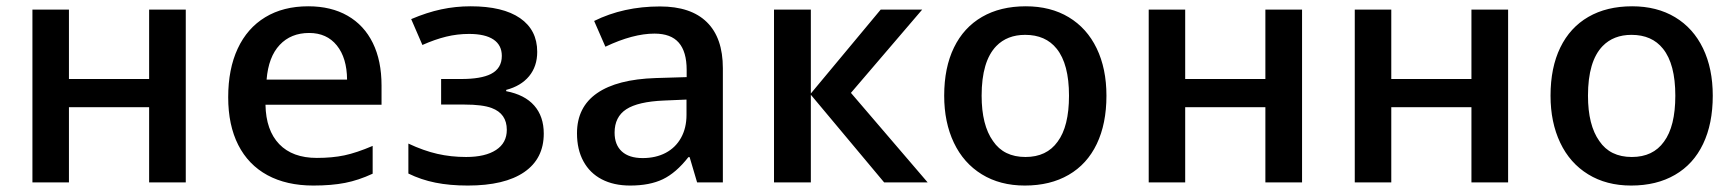

<svg xmlns="http://www.w3.org/2000/svg" viewBox="-20 -571 5432 601"><path d="M81.5 -541H195.8V-323.7H446.8V-541H561.5V0H446.8V-235.4H195.8V0H81.5Z M694.3 -266.6Q694.3 -355 724.1 -418.9Q753.9 -482.9 810.3 -517.1Q866.7 -551.3 944.8 -551.3Q1016.6 -551.3 1068.1 -521.7Q1119.6 -492.2 1147 -436.5Q1174.3 -380.9 1174.3 -303.2V-243.2H811Q812.5 -163.1 854 -119.9Q895.5 -76.7 971.7 -76.7Q1020 -76.7 1058.1 -84.7Q1096.2 -92.8 1146.5 -114.3V-27.3Q1102.5 -6.8 1060.1 1.5Q1017.6 9.8 960.9 9.8Q877 9.8 817.1 -22.7Q757.3 -55.2 725.8 -117.2Q694.3 -179.2 694.3 -266.6ZM947.8 -467.8Q890.6 -467.8 855.5 -430.4Q820.3 -393.1 814.5 -321.8H1066.4Q1065.9 -389.6 1034.4 -428.7Q1002.9 -467.8 947.8 -467.8Z M1258.3 -27.8V-121.6Q1306.2 -99.1 1348.9 -89.4Q1391.6 -79.6 1439 -79.6Q1499 -79.6 1532.7 -101.6Q1566.4 -123.5 1566.4 -164.6Q1566.4 -215.3 1519 -232.9Q1490.2 -243.7 1434.1 -243.7H1360.8V-323.7H1423.8Q1485.4 -323.7 1516.6 -339.4Q1550.8 -356.9 1550.8 -396Q1550.8 -429.7 1524.7 -447.3Q1498.5 -464.8 1448.2 -464.8Q1411.6 -464.8 1376.7 -456.3Q1341.8 -447.8 1302.2 -430.2L1267.1 -511.2Q1316.4 -532.2 1361.1 -541.7Q1405.8 -551.3 1453.1 -551.3Q1554.2 -551.3 1607.9 -514.2Q1661.6 -477.1 1661.6 -408.7Q1661.6 -363.3 1636.2 -332.5Q1610.8 -301.8 1564.5 -289.6V-285.6Q1622.6 -274.4 1652.3 -240.5Q1682.1 -206.5 1682.1 -152.8Q1682.1 -74.2 1620.8 -32.2Q1559.6 9.8 1444.3 9.8Q1387.7 9.8 1342.8 0.7Q1297.9 -8.3 1258.3 -27.8Z M2162.1 0 2138.7 -79.1H2134.8Q2096.2 -29.8 2054.9 -10Q2013.7 9.8 1952.6 9.8Q1900.9 9.8 1863.5 -9.8Q1826.2 -29.3 1806.2 -66.2Q1786.1 -103 1786.1 -153.8Q1786.1 -235.8 1848.9 -279.3Q1911.6 -322.8 2032.7 -326.7L2129.4 -329.6V-352.1Q2129.4 -409.2 2104.7 -437.5Q2080.1 -465.8 2028.8 -465.8Q1961.4 -465.8 1875 -424.8L1839.8 -505.4Q1931.6 -550.8 2045.9 -550.8Q2142.6 -550.8 2192.6 -501.7Q2242.7 -452.6 2242.7 -357.4V0ZM2128.9 -211.4V-259.3L2058.6 -256.3Q1977.1 -252.9 1940.4 -229Q1903.8 -205.1 1903.8 -155.8Q1903.8 -117.7 1926.5 -96.9Q1949.2 -76.2 1991.7 -76.2Q2032.7 -76.2 2063.7 -92.5Q2094.7 -108.9 2111.8 -139.6Q2128.9 -170.4 2128.9 -211.4Z M2402.8 -541H2518.1V-278.3L2736.8 -541H2866.7L2643.6 -280.3L2883.8 0H2747.6L2518.1 -274.4V0H2402.8Z M2935.5 -271.5Q2935.5 -359.4 2966.1 -422.1Q2996.6 -484.9 3054 -518.1Q3111.3 -551.3 3190.9 -551.3Q3268.6 -551.3 3325.4 -517.1Q3382.3 -482.9 3412.8 -419.7Q3443.4 -356.4 3443.4 -271.5Q3443.4 -183.6 3413.1 -120.4Q3382.8 -57.1 3325.2 -23.7Q3267.6 9.8 3188 9.8Q3110.4 9.8 3053.2 -25.4Q2996.1 -60.5 2965.8 -124.3Q2935.5 -188 2935.5 -271.5ZM3290.5 -127.4Q3326.2 -175.3 3326.2 -271.5Q3326.2 -370.6 3287.6 -418.5Q3252.9 -461.9 3189 -461.9Q3132.8 -461.9 3098.6 -426.8Q3052.7 -379.4 3052.7 -271.5Q3052.7 -179.2 3088.4 -129.4Q3122.1 -79.6 3189.9 -79.6Q3256.3 -79.6 3290.5 -127.4Z M3575.7 -541H3689.9V-323.7H3940.9V-541H4055.7V0H3940.9V-235.4H3689.9V0H3575.7Z M4220.7 -541H4335V-323.7H4585.9V-541H4700.7V0H4585.9V-235.4H4335V0H4220.7Z M4833.5 -271.5Q4833.5 -359.4 4864 -422.1Q4894.5 -484.9 4951.9 -518.1Q5009.3 -551.3 5088.9 -551.3Q5166.5 -551.3 5223.4 -517.1Q5280.3 -482.9 5310.8 -419.7Q5341.3 -356.4 5341.3 -271.5Q5341.3 -183.6 5311 -120.4Q5280.8 -57.1 5223.1 -23.7Q5165.5 9.8 5085.9 9.8Q5008.3 9.8 4951.2 -25.4Q4894 -60.5 4863.8 -124.3Q4833.5 -188 4833.5 -271.5ZM5188.5 -127.4Q5224.1 -175.3 5224.1 -271.5Q5224.1 -370.6 5185.5 -418.5Q5150.9 -461.9 5086.9 -461.9Q5030.8 -461.9 4996.6 -426.8Q4950.7 -379.4 4950.7 -271.5Q4950.7 -179.2 4986.3 -129.4Q5020 -79.6 5087.9 -79.6Q5154.3 -79.6 5188.5 -127.4Z"/></svg>

Font: Viking Open Sans Light
Style: Bold
Weight: 600
Foundry: Ascender Corporation
Version: Version 2.001